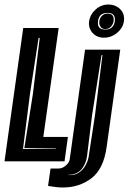

<svg xmlns="http://www.w3.org/2000/svg" viewBox="-30 -715 570 851"><path d="M-10 0 73 -591H230L162 -108H271L256 0ZM72 -55 217 -56 218 -58 78 -59 116 -300 146 -547H141L103 -300ZM431 -548Q399 -548 380 -569.5Q361 -591 365 -621Q370 -652 394.5 -673.5Q419 -695 451 -695Q480 -695 500 -677Q520 -659 520 -632Q520 -598 493 -573Q466 -548 431 -548ZM437 -584Q473 -584 479 -621Q483 -658 447 -658Q404 -658 404 -612Q404 -584 437 -584ZM437 -586Q424 -586 417 -594.5Q410 -603 410 -615Q410 -632 420.5 -643.5Q431 -655 447 -655Q474 -655 474 -628Q474 -612 463.5 -599Q453 -586 437 -586ZM183 109 194 32H229Q246 32 261.5 19Q277 6 279 -9L347 -495H503L443 -66Q430 33 376 74.5Q322 116 249 116Q233 116 216.5 114Q200 112 183 109ZM272 61Q300 63 319 50.5Q338 38 349 18Q360 -2 363 -21L391 -204L424 -471H420L378 -204L356 -25Q352 11 331 35.5Q310 60 272 60Z"/></svg>

Font: Alumni Sans Inline One
Style: Italic
Weight: 400
Italic angle: -8°
Designer: Robert E. Leuschke
Foundry: Robert E. Leuschke
Version: Version 1.100; ttfautohint (v1.8.3)